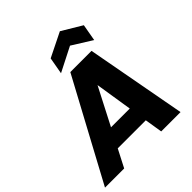

<svg xmlns="http://www.w3.org/2000/svg" viewBox="-283 -1105 1269 1269"><g transform="rotate(-45 351.0 -471.0)"><path d="M490.2 0 470.2 -124H208L144 0H-35.2L342.8 -702.1H541L670.9 0ZM625 -857.9 604 -740.2 464.8 -827.1 293.9 -740.2 314.9 -857.9 484.9 -941.9ZM450.2 -253.9 409.2 -514.2 274.9 -253.9Z"/></g></svg>

Font: Poppins
Style: Bold Italic
Weight: 700
Italic angle: -10°
Designer: Ninad Kale (Devanagari), Jonny Pinhorn (Latin)
Foundry: Indian Type Foundry
Version: Version 3.200;PS 1.000;hotconv 16.6.54;makeotf.lib2.5.65590